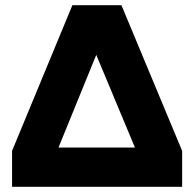

<svg xmlns="http://www.w3.org/2000/svg" viewBox="-20 -720 748 740"><path d="M26.5 0V-138.5L259 -700H448L682 -138.5V0ZM205.5 -151.5H500L351 -508.5Z"/></svg>

Font: Geologica Thin Roman
Style: Bold
Weight: 700
Version: Version 1.010;gftools[0.9.28]